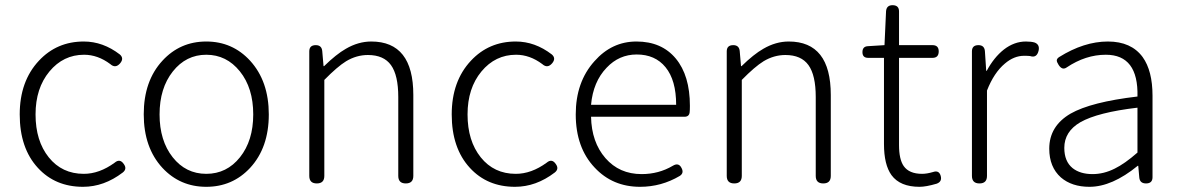

<svg xmlns="http://www.w3.org/2000/svg" viewBox="-20 -707 4548 740"><path d="M300 13Q193 13 126 -60Q56 -136 56 -266Q56 -394 130 -473Q199 -547 303 -547Q377 -547 442 -497Q459 -482 443 -463Q425 -442 405 -460Q357 -496 304 -496Q224 -496 170.5 -431.5Q117 -367 117 -266Q117 -164 168 -100.5Q219 -37 303 -37Q363 -37 422 -80Q442 -97 457 -75Q471 -56 453 -42Q381 13 300 13Z M775 13Q674 13 606 -60Q534 -138 534 -266.5Q534 -395 606 -473Q674 -547 775 -547Q876 -547 944 -473Q1016 -394 1016 -266Q1016 -138 944 -60Q876 13 775 13ZM775 -37Q854 -37 905 -101Q956 -165 956 -266Q956 -368 904.5 -432Q853 -496 775 -496Q697 -496 646 -431.5Q595 -367 595 -266Q595 -165 645.5 -101Q696 -37 775 -37Z M1201 0Q1172 0 1172 -29V-266V-509Q1172 -533 1197 -533Q1220 -533 1222 -510L1227 -452H1229Q1276 -498 1313 -519Q1361 -547 1411 -547Q1573 -547 1573 -341V-29Q1573 0 1544 0Q1515 0 1515 -29V-333Q1515 -417 1487 -456Q1459 -495 1398 -495Q1354 -495 1314 -471Q1280 -450 1230 -399V-29Q1230 0 1201 0Z M1965 13Q1858 13 1791 -60Q1721 -136 1721 -266Q1721 -394 1795 -473Q1864 -547 1968 -547Q2042 -547 2107 -497Q2124 -482 2108 -463Q2090 -442 2070 -460Q2022 -496 1969 -496Q1889 -496 1835.5 -431.5Q1782 -367 1782 -266Q1782 -164 1833 -100.5Q1884 -37 1968 -37Q2028 -37 2087 -80Q2107 -97 2122 -75Q2136 -56 2118 -42Q2046 13 1965 13Z M2447 13Q2341 13 2272 -61Q2199 -138 2199 -266Q2199 -391 2271 -471Q2338 -547 2433 -547Q2530 -547 2584.5 -481.5Q2639 -416 2639 -299Q2639 -282 2638 -274Q2636 -257 2618 -257H2447H2258Q2260 -159 2313.5 -97.5Q2367 -36 2453 -36Q2519 -36 2573 -68Q2596 -82 2607 -59Q2617 -40 2600 -29Q2529 13 2447 13ZM2258 -303H2422H2586Q2586 -398 2545 -448Q2505 -497 2434 -497Q2366 -497 2318 -446Q2266 -392 2258 -303Z M2810 0Q2781 0 2781 -29V-266V-509Q2781 -533 2806 -533Q2829 -533 2831 -510L2836 -452H2838Q2885 -498 2922 -519Q2970 -547 3020 -547Q3182 -547 3182 -341V-29Q3182 0 3153 0Q3124 0 3124 -29V-333Q3124 -417 3096 -456Q3068 -495 3007 -495Q2963 -495 2923 -471Q2889 -450 2839 -399V-29Q2839 0 2810 0Z M3524 13Q3449 13 3416 -32Q3387 -72 3387 -152V-484H3326Q3304 -484 3304 -506Q3304 -528 3325 -529L3389 -533L3395 -664Q3397 -687 3420 -687Q3445 -687 3445 -663V-533H3574Q3598 -533 3598 -509Q3598 -484 3574 -484H3521H3445V-148Q3445 -93 3463 -67Q3484 -37 3534 -37Q3552 -37 3576 -44Q3599 -52 3605.5 -29.5Q3612 -7 3590 1Q3549 13 3524 13Z M3755 0Q3726 0 3726 -29V-266V-509Q3726 -533 3751 -533Q3774 -533 3776 -510L3781 -434H3783Q3811 -486 3849 -516Q3889 -547 3934 -547Q3955 -547 3968 -543Q3988 -535 3983 -512Q3976 -482 3950 -491Q3943 -492 3927 -492Q3888 -492 3853 -462Q3811 -427 3784 -358V-29Q3784 0 3755 0Z M4179 13Q4111 13 4069 -23Q4024 -63 4024 -134Q4024 -221 4106 -269Q4185 -314 4364 -335Q4368 -496 4242 -496Q4164 -496 4091 -447Q4074 -435 4060 -457Q4053 -468 4053 -474Q4053 -481 4062 -487Q4158 -547 4250 -547Q4340 -547 4384 -487Q4422 -434 4422 -338V-169V-24Q4422 0 4397 0Q4373 0 4371 -23L4367 -68H4365Q4266 13 4179 13ZM4191 -36Q4234 -36 4276 -57Q4315 -76 4364 -119V-205V-292Q4211 -274 4144 -236Q4082 -200 4082 -137Q4082 -85 4114 -59Q4143 -36 4191 -36Z"/></svg>

Font: GenSenRounded TW L
Style: Regular
Weight: 300
Version: Version 1.501;PS 1;hotconv 16.6.51;makeotf.lib2.5.65220